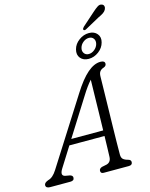

<svg xmlns="http://www.w3.org/2000/svg" viewBox="-183 -1161 980 1255"><g transform="rotate(-15 307.0 -533.5)"><path d="M104 -97.5Q76.5 -53.5 110.5 -46L141.5 -40.5Q160 -35 159.5 -21Q159.5 0 133 0H-3.5Q-32.5 0 -32.5 -21Q-32 -37.5 -3.5 -47.5Q28 -55 56 -99.5L338 -543.5Q391 -628 436.8 -667.2Q482.5 -706.5 525 -706.5Q554.5 -706.5 554.5 -686.5Q554.5 -670.5 535.5 -664Q519 -659 510 -647Q501 -635 501 -612Q500.5 -572 499.2 -517.5Q498 -463 496.8 -402.2Q495.5 -341.5 494.2 -282Q493 -222.5 492.2 -171.8Q491.5 -121 491.5 -87.5Q491.5 -66.5 502 -56.5Q512.5 -46.5 538 -40Q553.5 -35 553.5 -20.5Q553 0 528.5 0H358.5Q338 0 338.5 -18.5Q338.5 -33 357 -40L391 -47Q421 -55.5 422 -91.5Q423 -117.5 424 -153.2Q425 -189 426 -231H188ZM368.5 -518.5 211 -268.5H427Q428.5 -326 429.8 -387Q431 -448 432.2 -505.8Q433.5 -563.5 434.5 -609.5Q421 -595 404.2 -572.2Q387.5 -549.5 368.5 -518.5ZM566 -1032Q587 -1051 602.5 -1061Q618 -1071 632 -1065Q643 -1061 645.2 -1050.2Q647.5 -1039.5 641 -1027.5Q634.5 -1016 621.5 -1007.5Q608.5 -999 590.5 -991L488.5 -935Q476.5 -930 472 -937.5Q470 -941.5 473.2 -946.8Q476.5 -952 480.5 -956ZM458 -744.5Q421.5 -744.5 402.2 -767.8Q383 -791 392.5 -826.5Q401.5 -861 433 -884.2Q464.5 -907.5 501 -907.5Q537 -907.5 556.2 -884Q575.5 -860.5 566 -826.5Q557 -791.5 525.5 -768Q494 -744.5 458 -744.5ZM493 -877Q472 -877 453.5 -862.2Q435 -847.5 429.5 -826Q424 -805 434.8 -790Q445.5 -775 466 -775Q486.5 -775 505 -790Q523.5 -805 529 -826Q534.5 -847.5 524 -862.2Q513.5 -877 493 -877Z"/></g></svg>

Font: Fraunces 72pt S100 Light
Style: Italic
Weight: 300
Italic angle: -16°
Version: Version 1.000; ttfautohint (v1.8.3)